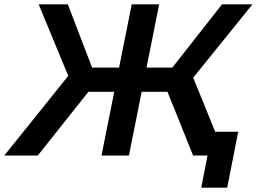

<svg xmlns="http://www.w3.org/2000/svg" viewBox="-59 -720 1189 889"><path d="M835 0 698 -341 817 -406 982 0ZM559 -295 581 -407H792L770 -295ZM815 -335 695 -351 969 -700H1110ZM116 0H-39L287 -406L387 -341ZM538 0H411L551 -700H678ZM508 -295H296L318 -407H530ZM271 -335 120 -700H255L389 -351ZM873 149 908 -32 933 0H835L856 -110H1044L993 149Z"/></svg>

Font: MOST Montserrat SemiBold
Style: Italic
Weight: 600
Italic angle: -11.3°
Designer: Julieta Ulanovsky
Foundry: Julieta Ulanovsky
Version: Version 8.000;March 11, 2024;FontCreator 15.0.0.2926 64-bit